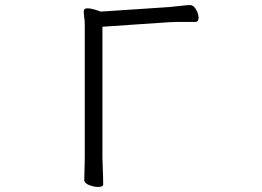

<svg xmlns="http://www.w3.org/2000/svg" viewBox="-20 -732 1040 761"><path d="M386 -626V-107Q386 -95 387 -74Q388 -53 388.5 -33Q389 -13 389 -1Q389 9 368 9Q352 9 333 1.5Q314 -6 314 -19Q314 -27 314.5 -43.5Q315 -60 315.5 -78Q316 -96 316 -108V-635Q316 -649 314 -661Q313 -670 312.5 -675.5Q312 -681 312 -685Q312 -695 317 -697Q322 -699 326 -699Q340 -699 359 -693Q378 -687 379 -686L650 -704Q673 -706 698.5 -709Q724 -712 733 -712Q747 -712 757 -694.5Q767 -677 767 -662Q767 -645 754 -645H681Q665 -645 651 -644Z"/></svg>

Font: Klee One SemiBold
Style: Regular
Weight: 600
Designer: Fontworks Inc.
Foundry: Fontworks Inc.
Version: Version 1.00;January 12, 2022;FontCreator 13.0.0.2683 64-bit